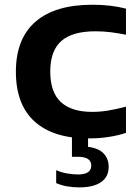

<svg xmlns="http://www.w3.org/2000/svg" viewBox="-20 -574 582 810"><path d="M354 10Q205.5 10 126.2 -61.2Q47 -132.5 47 -271.5Q47 -410.5 129.5 -482.2Q212 -554 369.5 -554Q449 -554 511.5 -537.5V-427.5Q478.5 -434 447.8 -438Q417 -442 382.5 -442Q285 -442 238.5 -400.8Q192 -359.5 192 -272.5Q192 -184.5 237 -143.2Q282 -102 368.5 -102Q401 -102 434 -107.2Q467 -112.5 511.5 -124V-13.5Q478.5 -2.5 438.2 3.8Q398 10 354 10ZM315 216.5Q258 216.5 217 198.5V144Q238.5 153.5 263.5 157.8Q288.5 162 309 162Q365 162 365 124.5Q365 87.5 309 87.5H283.5V-10H351.5V45.5Q395.5 51 417 73.2Q438.5 95.5 438.5 130.5Q438.5 171.5 406.8 194Q375 216.5 315 216.5Z"/></svg>

Font: Encode Sans Exp SmBold
Style: Regular
Weight: 600
Width: 7
Designer: Multiple Designers
Foundry: Impallari Type
Version: Version 3.002; ttfautohint (v1.8.3) -l 8 -r 50 -G 200 -x 14 